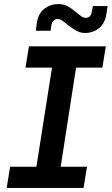

<svg xmlns="http://www.w3.org/2000/svg" viewBox="-20 -929 552 949"><path d="M13 0 30 -105H160L237 -595H106L123 -700H503L486 -595H356L280 -105H410L393 0ZM401 -766Q384 -766 369 -772Q354 -778 342.5 -786Q331 -794 321 -801Q305 -814 291.5 -824.5Q278 -835 264 -835Q253 -835 245 -827.5Q237 -820 234 -804L230 -777H157L162 -815Q169 -863 199.5 -886Q230 -909 268 -909Q293 -909 313 -898.5Q333 -888 347 -876Q363 -864 376.5 -852.5Q390 -841 404 -841Q416 -841 424 -848.5Q432 -856 434 -872L439 -899H512L506 -861Q499 -813 469 -789.5Q439 -766 401 -766Z"/></svg>

Font: MuseoModerno Medium
Style: Italic
Weight: 500
Italic angle: -9°
Designer: Pablo Cosgaya, Héctor Gatti, Marcela Romero, and the Authors of The MuseoModerno Project.
Foundry: Omnibus-Type Team
Version: Version 1.003